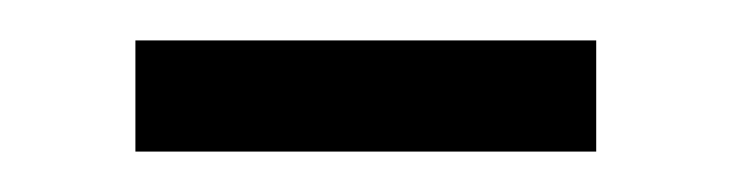

<svg xmlns="http://www.w3.org/2000/svg" viewBox="-20 -316 362 95"><path d="M47 -241V-296H275V-241Z"/></svg>

Font: Noto Sans Khmer Light
Style: Regular
Weight: 300
Version: Version 2.003